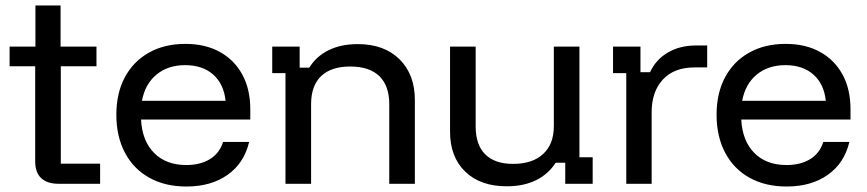

<svg xmlns="http://www.w3.org/2000/svg" viewBox="-20 -670 3160 700"><path d="M192.5 0Q152.5 0 130.4 -20.4Q108.3 -40.8 108.3 -81.7V-428.3H15V-500H109.2V-650H200.8V-500H331.7V-428.3H201.7V-73.3H345V0Z M660 10Q581.7 10 524.2 -22.1Q466.7 -54.2 435.4 -113.3Q404.2 -172.5 404.2 -251.7Q404.2 -330.8 435.4 -388.8Q466.7 -446.7 523.3 -478.3Q580 -510 655.8 -510Q728.3 -510 781.2 -480.8Q834.2 -451.7 863.3 -398.3Q892.5 -345 892.5 -271.7V-234.2H494.2Q498.3 -155.8 542.1 -112.1Q585.8 -68.3 659.2 -68.3Q710 -68.3 745 -89.6Q780 -110.8 793.3 -152.5H888.3Q870 -75 809.6 -32.5Q749.2 10 660 10ZM497.5 -302.5H802.5Q795.8 -364.2 757.1 -398.3Q718.3 -432.5 655 -432.5Q592.5 -432.5 550.8 -398.3Q509.2 -364.2 497.5 -302.5Z M1020.8 0V-403.3H972.5V-500H1072.5V-423.3H1107.5Q1133.3 -465 1178.3 -487.1Q1223.3 -509.2 1284.2 -509.2Q1380.8 -509.2 1436.7 -453.8Q1492.5 -398.3 1492.5 -305.8V0H1399.2V-290Q1399.2 -357.5 1362.9 -392.5Q1326.7 -427.5 1256.7 -427.5Q1187.5 -427.5 1150.8 -392.5Q1114.2 -357.5 1114.2 -290V0Z M1827.5 9.2Q1730.8 9.2 1675.8 -44.6Q1620.8 -98.3 1620.8 -189.2V-500H1714.2V-209.2Q1714.2 -141.7 1749.2 -107.1Q1784.2 -72.5 1850.8 -72.5Q1921.7 -72.5 1960.4 -108.8Q1999.2 -145 1999.2 -210V-500H2092.5V-96.7H2140.8V0H2040.8V-76.7H2005.8Q1979.2 -35 1934.2 -12.9Q1889.2 9.2 1827.5 9.2Z M2263.3 0V-403.3H2215V-500H2315V-406.7H2350Q2370.8 -452.5 2414.6 -478.3Q2458.3 -504.2 2517.5 -504.2H2558.3V-424.2H2512.5Q2437.5 -424.2 2396.7 -380Q2355.8 -335.8 2355.8 -260.8V0Z M2848.3 10Q2770 10 2712.5 -22.1Q2655 -54.2 2623.8 -113.3Q2592.5 -172.5 2592.5 -251.7Q2592.5 -330.8 2623.8 -388.8Q2655 -446.7 2711.7 -478.3Q2768.3 -510 2844.2 -510Q2916.7 -510 2969.6 -480.8Q3022.5 -451.7 3051.7 -398.3Q3080.8 -345 3080.8 -271.7V-234.2H2682.5Q2686.7 -155.8 2730.4 -112.1Q2774.2 -68.3 2847.5 -68.3Q2898.3 -68.3 2933.3 -89.6Q2968.3 -110.8 2981.7 -152.5H3076.7Q3058.3 -75 2997.9 -32.5Q2937.5 10 2848.3 10ZM2685.8 -302.5H2990.8Q2984.2 -364.2 2945.4 -398.3Q2906.7 -432.5 2843.3 -432.5Q2780.8 -432.5 2739.2 -398.3Q2697.5 -364.2 2685.8 -302.5Z"/></svg>

Font: Funnel Display
Style: Regular
Weight: 400
Designer: NORD ID, Kristian Moeller
Foundry: Dicotype
Version: Version 1.000